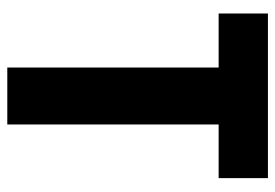

<svg xmlns="http://www.w3.org/2000/svg" viewBox="-134 -620 754 526"><g transform="rotate(90 243.0 -357.0)"><path d="M321 0H165V-579H17V-714H468V-579H321Z"/></g></svg>

Font: Noto Sans Armenian Condensed ExtraBold
Style: Regular
Weight: 800
Width: 3
Designer: Monotype Design Team
Foundry: Monotype Imaging Inc.
Version: Version 2.008; ttfautohint (v1.8.4.7-5d5b)